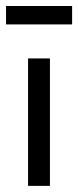

<svg xmlns="http://www.w3.org/2000/svg" viewBox="-29 -606 255 626"><path d="M206.1 -586.4V-526.4H-9.3V-586.4ZM133.8 0H62.5V-415.5H133.8Z"/></svg>

Font: NMS Futura Pro Book
Style: Regular
Weight: 400
Designer: Blend3rman
Version: Version 0.1